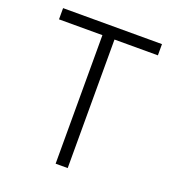

<svg xmlns="http://www.w3.org/2000/svg" viewBox="-123 -756 772 852"><g transform="rotate(20 263.5 -330.0)"><path d="M235 0V-607H30V-660H497V-607H292V0Z"/></g></svg>

Font: Bricolage Grotesque 10pt ExtraLight
Style: Regular
Weight: 200
Designer: Mathieu Triay
Foundry: Atelier Triay
Version: Version 1.000; ttfautohint (v1.8.4.7-5d5b);gftools[0.9.32]